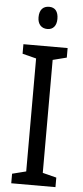

<svg xmlns="http://www.w3.org/2000/svg" viewBox="-61 -949 422 982"><g transform="rotate(5 150.0 -458.0)"><path d="M151 -916C120 -916 101 -897 101 -858C101 -822 121 -802 151 -802C180 -802 198 -822 198 -858C198 -896 181 -916 151 -916ZM263 0V-49L192 -67V-647L263 -665V-714H36V-665L107 -647V-67L36 -49V0Z"/></g></svg>

Font: Noto Sans Malayalam Condensed
Style: Regular
Weight: 400
Width: 3
Designer: Jelle Bosma - Monotype Design Team
Foundry: Monotype Imaging Inc.
Version: Version 2.104